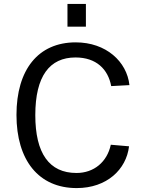

<svg xmlns="http://www.w3.org/2000/svg" viewBox="-20 -949 739 979"><path d="M418 -929H324V-813H418ZM366 -733C175 -733 64 -594 64 -363C64 -132 177 10 371 10C525 10 624 -85 638 -203L545 -211C526 -123 459 -67 370 -67C231 -67 160 -167 160 -362C160 -561 233 -656 365 -656C471 -656 531 -596 547 -510L640 -515C627 -635 521 -733 366 -733Z"/></svg>

Font: United Sans
Style: Regular
Weight: 400
Designer: Pablo Impallari, Rodrigo Fuenzalida (Modified by Dan O. Williams)
Version: Version 1.000;PS 001.000;hotconv 1.0.88;makeotf.lib2.5.64775